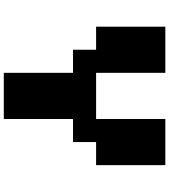

<svg xmlns="http://www.w3.org/2000/svg" viewBox="42 -1082 915 1040"><g transform="rotate(90 500.0 -562.5)"><path d="M375 -125V-500H250V-625H125V-1000H375V-625H625V-1000H875V-625H750V-500H625V-125Z"/></g></svg>

Font: Press Start 2P
Style: Regular
Weight: 400
Designer: CodeMan38
Foundry: CodeMan38
Version: Version 3.000